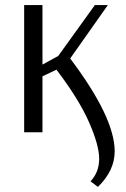

<svg xmlns="http://www.w3.org/2000/svg" viewBox="-20 -520 496 755"><path d="M336 193Q370 157 370 104Q370 52 330.5 -38.5Q291 -129 202 -246L147 -220V0H75V-500H147V-266L209 -300L353 -500H404L256 -290Q431 -58 431 75Q431 151 365 215Z"/></svg>

Font: Arsenal
Style: Regular
Weight: 400
Designer: Andrij Shevchenko
Foundry: Stairsfor
Version: Version 2.001;PS 002.001;hotconv 1.0.88;makeotf.lib2.5.64775